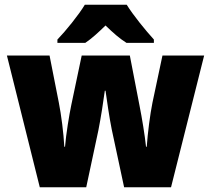

<svg xmlns="http://www.w3.org/2000/svg" viewBox="-20 -786 886 806"><path d="M512 -766H336C311 -724 255 -655 221 -620V-606H338C366 -625 391 -648 423 -679C455 -648 481 -625 511 -606H626V-620C589 -661 540 -721 512 -766ZM449 -243 501 0H698L837 -553H662L620 -355C610 -306 600 -227 596 -170H593C588 -218 576 -291 566 -341L525 -553H323L279 -344C271 -306 257 -222 253 -170H250C247 -227 237 -305 227 -355L188 -553H9L147 0H342L393 -239C403 -289 415 -366 420 -405H423C428 -369 439 -292 449 -243Z"/></svg>

Font: Noto Sans Devanagari SemiCondensed Black
Style: Regular
Weight: 900
Width: 4
Designer: Jelle Bosma - Monotype Design Team
Foundry: Monotype Imaging Inc.
Version: Version 2.004